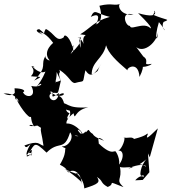

<svg xmlns="http://www.w3.org/2000/svg" viewBox="-98 -983 1008 1068"><path d="M733 -25 725 -130 735 -108 780 -269C722 -212 710 -204 725 -239C714 -241 726 -230 648 -210C633 -226 614 -211 588 -219C607 -225 580 -150 559 -145C602 -152 591 -63 522 -37C593 -42 557 -124 550 -133C538 -161 536 -104 451 -185C454 -195 434 -238 481 -200C451 -211 425 -223 418 -238C388 -255 404 -274 379 -246C389 -269 345 -207 317 -231C385 -213 368 -233 349 -255C379 -200 298 -295 357 -248C304 -310 250 -308 222 -265C224 -226 306 -227 288 -292C286 -275 240 -297 311 -353C323 -306 311 -370 393 -386C260 -377 289 -418 218 -413C246 -363 227 -388 291 -367C301 -318 255 -305 289 -354C253 -358 271 -446 221 -451C286 -493 259 -414 179 -472C221 -483 159 -414 231 -466C216 -387 152 -444 188 -465C232 -475 218 -437 241 -536C185 -510 226 -554 208 -520C229 -589 201 -608 240 -535C218 -592 244 -569 232 -595C290 -557 294 -523 318 -521C379 -539 358 -511 377 -592C406 -549 426 -564 467 -630C430 -575 467 -602 412 -566C410 -641 475 -655 492 -731C505 -687 547 -646 612 -591C600 -602 671 -650 678 -555C717 -632 683 -628 680 -625C676 -596 746 -620 745 -628C685 -617 740 -642 699 -669L660 -721C704 -685 777 -749 782 -809C777 -739 757 -765 786 -860C853 -779 790 -825 812 -861C853 -878 830 -868 753 -901L762 -914C746 -949 816 -867 670 -910C771 -811 742 -822 719 -828C733 -801 674 -823 758 -786C736 -892 628 -804 625 -839C600 -835 569 -927 645 -901C563 -896 553 -963 574 -963C537 -947 530 -969 455 -951C490 -840 415 -844 438 -850C443 -863 470 -920 407 -889C431 -939 434 -907 513 -889C423 -864 409 -829 348 -792C412 -782 353 -803 367 -739C340 -798 319 -760 351 -776C351 -685 347 -717 343 -766C370 -743 280 -678 281 -662C332 -734 302 -731 284 -715C346 -745 286 -725 312 -694C296 -779 258 -800 257 -776C215 -745 207 -797 157 -822C134 -788 167 -786 120 -821C70 -813 179 -773 120 -802C134 -806 164 -791 198 -744C203 -749 138 -701 174 -652C193 -638 138 -655 160 -680C118 -616 176 -624 92 -535C152 -563 119 -553 74 -559C116 -603 46 -627 96 -608C57 -640 114 -563 155 -585C155 -588 140 -540 101 -495C147 -546 143 -489 76 -505C115 -430 25 -437 28 -484C19 -453 75 -489 -17 -492C-15 -418 -9 -405 3 -483C-12 -502 -3 -429 -78 -463C11 -470 19 -376 -10 -442C-2 -409 66 -313 75 -335C73 -352 74 -284 101 -275C62 -307 43 -270 113 -285C78 -311 49 -321 130 -272C126 -249 134 -245 144 -172C116 -180 119 -204 38 -174C48 -154 58 -171 72 -182C33 -114 49 -107 86 -135C15 -75 71 -157 80 -147C60 -83 96 -142 62 -131C97 -184 92 -200 161 -134C231 -205 258 -137 292 -247C317 -217 281 -165 245 -169C288 -140 302 -178 295 -168C237 -160 292 -161 235 -67C284 -42 270 -32 283 -24C303 -45 352 -32 356 36C374 41 292 -28 260 -43C281 -35 315 -16 346 -13C287 -36 366 -13 371 65C449 41 462 31 441 1C478 25 458 33 501 57C551 38 484 17 589 58C541 13 584 20 569 -55C581 -44 688 -64 616 -45C637 -59 710 -78 715 -55C678 -85 655 -48 718 -98C686 -71 668 16 699 -10C707 26 701 -31 654 20L696 18Z"/></svg>

Font: Hussar Lance
Style: Regular
Weight: 700
Foundry: Cannot Into Space Fonts, PlusOne Fonts
Version: Version 2.27